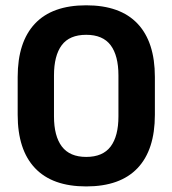

<svg xmlns="http://www.w3.org/2000/svg" viewBox="-20 -672 634 706"><path d="M297 13.5Q172.5 13.5 108.8 -53.8Q45 -121 45 -250V-389Q45 -517.5 108.5 -585Q172 -652.5 297 -652.5Q422 -652.5 485.8 -585Q549.5 -517.5 549.5 -389V-250Q549.5 -121 485.8 -53.8Q422 13.5 297 13.5ZM297 -95Q358 -95 386.8 -133.2Q415.5 -171.5 415.5 -244V-394.5Q415.5 -467.5 386.8 -505.8Q358 -544 297 -544Q235.5 -544 207 -505.8Q178.5 -467.5 178.5 -394.5V-244Q178.5 -171.5 207.5 -133.2Q236.5 -95 297 -95Z"/></svg>

Font: Anek Odia Medium SemiBold
Style: Regular
Weight: 600
Version: Version 1.003